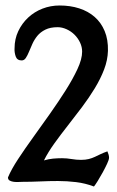

<svg xmlns="http://www.w3.org/2000/svg" viewBox="-20 -668 426 699"><path d="M197 -648Q236 -648 268.5 -637.5Q301 -627 324.5 -606.5Q348 -586 361 -555Q374 -524 373 -483Q372 -449 359 -415Q346 -381 325 -346.5Q304 -312 278.5 -278Q253 -244 227 -211Q201 -178 178 -146Q155 -114 140 -84Q157 -89 173 -90.5Q189 -92 206 -92Q223 -92 240.5 -89Q258 -86 275 -86Q291 -86 303 -89Q315 -92 325.5 -97Q336 -102 346.5 -107Q357 -112 371 -117Q373 -112 375 -106Q377 -100 377 -94Q377 -87 370 -72Q363 -57 354 -40.5Q345 -24 336 -9.5Q327 5 322 11Q290 -1 257 -5Q224 -9 191 -9Q159 -9 126.5 -7.5Q94 -6 62 -6Q57 -6 48 -5.5Q39 -5 30.5 -6Q22 -7 15.5 -10.5Q9 -14 9 -22Q21 -51 46 -89Q71 -127 101 -168.5Q131 -210 162 -254Q193 -298 219 -339Q245 -380 262 -416.5Q279 -453 279 -480Q279 -497 271.5 -513Q264 -529 251.5 -541.5Q239 -554 222.5 -561.5Q206 -569 190 -569Q163 -569 145 -560Q127 -551 116 -537.5Q105 -524 98 -508.5Q91 -493 85.5 -479.5Q80 -466 74 -457Q68 -448 59 -448Q42 -448 37 -463Q32 -478 33 -492Q33 -526 46.5 -554.5Q60 -583 82.5 -604Q105 -625 134.5 -636.5Q164 -648 197 -648Z"/></svg>

Font: Teutonic
Style: Regular
Weight: 400
Designer: Peter Wiegel
Foundry: Peter Wiegel
Version: 1.000